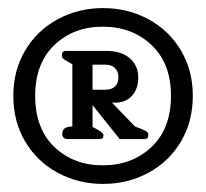

<svg xmlns="http://www.w3.org/2000/svg" viewBox="-20 -786 510 475"><path d="M13 -549Q13 -612 42.5 -661.5Q72 -711 123 -738.5Q174 -766 235 -766Q296 -766 347 -738.5Q398 -711 427.5 -661.5Q457 -612 457 -549Q457 -485 427.5 -435.5Q398 -386 347 -358.5Q296 -331 235 -331Q174 -331 123 -358.5Q72 -386 42.5 -435.5Q13 -485 13 -549ZM403 -549Q403 -629 355 -674.5Q307 -720 234 -720Q162 -720 114.5 -674.5Q67 -629 67 -549Q67 -468 114.5 -422.5Q162 -377 234 -377Q307 -377 355 -422.5Q403 -468 403 -549ZM134 -455Q134 -472 156 -473H159V-627L147 -634Q141 -637 137 -640.5Q133 -644 133 -649Q133 -660 143 -660H244Q280 -660 301 -642Q322 -624 322 -594Q322 -566 306.5 -549Q291 -532 265 -532H257L314 -473L330 -467Q340 -463 343.5 -460Q347 -457 347 -452Q347 -442 338 -442H276L209 -526V-472L220 -466Q226 -463 231 -459Q236 -455 236 -451Q236 -442 226 -442H146Q141 -442 137.5 -445.5Q134 -449 134 -455ZM241 -564Q256 -564 264.5 -572Q273 -580 273 -595Q273 -609 264.5 -617.5Q256 -626 241 -626H209V-564Z"/></svg>

Font: Maitree Semibold
Style: Regular
Weight: 600
Designer: CadsonDemak Team
Foundry: CadsonDemak
Version: Version 1.000